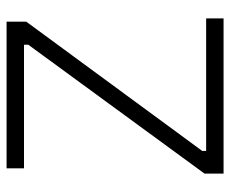

<svg xmlns="http://www.w3.org/2000/svg" viewBox="-78 -622 700 584"><g transform="rotate(-90 272.0 -330.0)"><path d="M36 0V-58L428 -594V-607H52V-660H498V-600L105 -65V-53H508V0Z"/></g></svg>

Font: Bricolage Grotesque 12pt ExtraLight
Style: Regular
Weight: 200
Designer: Mathieu Triay
Foundry: Atelier Triay
Version: Version 1.001; ttfautohint (v1.8.4.7-5d5b);gftools[0.9.33.de